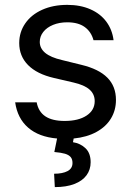

<svg xmlns="http://www.w3.org/2000/svg" viewBox="-20 -557 536 785"><path d="M254.9 -465.8Q222.7 -465.8 197 -455.3Q171.4 -444.8 157 -426.5Q142.6 -408.2 142.6 -385.7Q142.6 -359.4 164.8 -340.8Q187 -322.3 233.4 -311.5L312.5 -292Q383.8 -274.9 418.9 -239.5Q454.1 -204.1 454.1 -148.4Q454.1 -106.4 433.8 -72.8Q413.6 -39.1 374.5 -17.6Q335.4 3.9 281.2 9.3L278.3 24.4Q309.1 29.3 329.8 49.3Q350.6 69.3 350.6 106.4Q350.6 136.7 333.7 159.7Q316.9 182.6 283.9 195.3Q251 208 204.1 208L201.2 153.3Q235.8 153.3 256.1 142.6Q276.4 131.8 276.4 109.4Q276.4 93.8 268.8 85Q261.2 76.2 245.6 71.5Q230 66.9 202.1 64.5L213.4 9.3Q138.7 2.9 95 -35.2Q51.3 -73.2 42 -138.7H129.9Q137.2 -100.1 165.5 -81.3Q193.8 -62.5 244.1 -62.5Q300.8 -62.5 334 -84.5Q367.2 -106.4 367.2 -143.6Q367.2 -171.9 346.2 -190.7Q325.2 -209.5 280.3 -219.7L200.2 -238.3Q130.9 -254.4 94.7 -291Q58.6 -327.6 58.6 -380.9Q58.6 -425.8 83.3 -461.4Q107.9 -497.1 152.6 -517.1Q197.3 -537.1 254.9 -537.1Q308.6 -537.1 349.6 -519Q390.6 -501 414.8 -468.3Q439 -435.5 444.3 -392.6H362.3Q353 -427.2 326.4 -446.5Q299.8 -465.8 254.9 -465.8Z"/></svg>

Font: WEMIX Pretendard
Style: Regular
Weight: 400
Designer: Base glyphs from Inter by Rasmus Andersson; Hangeul glyphs from Noto Sans CJK(Source Han Sans) by Jang Soo-young and Kan
Foundry: Kil Hyung-jin
Version: Version 1.000